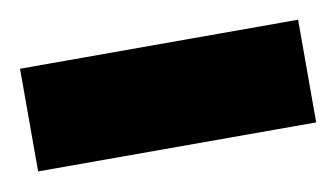

<svg xmlns="http://www.w3.org/2000/svg" viewBox="-71 -170 387 221"><g transform="rotate(-10 122.5 -60.0)"><path d="M285 0H-40V-120H285Z"/></g></svg>

Font: Noto Sans Adlam Unjoined
Style: Regular
Weight: 400
Designer: Mark Jamra, Neil Patel
Foundry: JamraPatel LLC
Version: Version 3.001